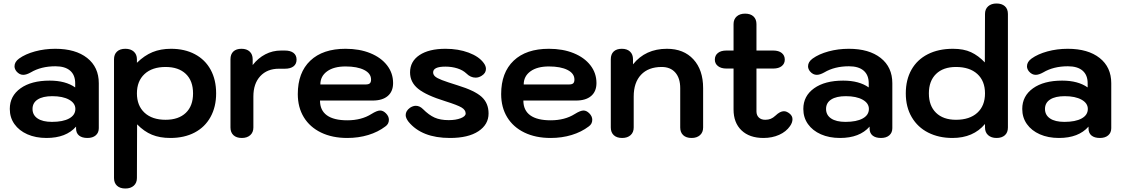

<svg xmlns="http://www.w3.org/2000/svg" viewBox="-20 -779 6416 1098"><path d="M36 -156Q36 -230 97.5 -274Q159 -318 264 -318Q355 -318 410 -279V-303Q410 -350 381 -375Q352 -400 297 -400Q215 -400 156 -365Q131 -351 113 -351Q91 -351 74 -371Q63 -385 63 -400Q63 -425 89 -444Q125 -470 180 -485Q235 -500 296 -500Q412 -500 478.5 -447.5Q545 -395 545 -303V-46Q545 -20 527.5 -5Q510 10 480 10Q449 10 432 -4Q415 -18 415 -44V-55Q358 10 246 10Q184 10 136.5 -11Q89 -32 62.5 -69.5Q36 -107 36 -156ZM411 -156Q411 -189 375 -209Q339 -229 279 -229Q225 -229 195.5 -210Q166 -191 166 -156Q166 -121 195 -101.5Q224 -82 277 -82Q340 -82 375.5 -101.5Q411 -121 411 -156Z M632 239V-440Q632 -468 649 -484Q666 -500 697 -500Q727 -500 745 -484Q763 -468 763 -440V-420Q806 -462 852.5 -481Q899 -500 958 -500Q1036 -500 1094.5 -469Q1153 -438 1184.5 -380.5Q1216 -323 1216 -245Q1216 -168 1184 -110Q1152 -52 1093 -21Q1034 10 954 10Q894 10 849 -8.5Q804 -27 764 -68L763 239Q763 267 745 283Q727 299 697 299Q666 299 649 283Q632 267 632 239ZM1084 -245Q1084 -317 1042.5 -356.5Q1001 -396 927 -396Q850 -396 806.5 -355.5Q763 -315 763 -245Q763 -175 806.5 -134.5Q850 -94 927 -94Q1001 -94 1042.5 -133.5Q1084 -173 1084 -245Z M1298 -50V-440Q1298 -469 1314.5 -484.5Q1331 -500 1361 -500Q1391 -500 1408 -484Q1425 -468 1425 -440V-407Q1456 -447 1497.5 -468.5Q1539 -490 1587 -490H1609Q1641 -490 1658.5 -476.5Q1676 -463 1676 -438Q1676 -413 1658.5 -399.5Q1641 -386 1609 -386H1575Q1508 -386 1468.5 -343.5Q1429 -301 1429 -227V-50Q1429 -22 1411 -6Q1393 10 1363 10Q1332 10 1315 -6Q1298 -22 1298 -50Z M1683 -241Q1683 -364 1754.5 -432Q1826 -500 1956 -500Q2036 -500 2097.5 -475Q2159 -450 2193.5 -405.5Q2228 -361 2228 -304Q2228 -256 2197.5 -230Q2167 -204 2111 -204H1810Q1810 -148 1849.5 -119.5Q1889 -91 1966 -91Q2047 -91 2104 -127Q2136 -147 2154 -147Q2171 -147 2187 -131Q2204 -114 2204 -94Q2204 -70 2184 -56Q2142 -24 2086 -7Q2030 10 1966 10Q1880 10 1816 -21Q1752 -52 1717.5 -108.5Q1683 -165 1683 -241ZM2071 -296Q2088 -296 2095 -302.5Q2102 -309 2102 -324Q2102 -359 2062.5 -379Q2023 -399 1956 -399Q1889 -399 1850.5 -371Q1812 -343 1812 -296Z M2316 -83Q2300 -104 2300 -121Q2300 -145 2325 -163Q2342 -174 2358 -174Q2380 -174 2399 -155Q2433 -121 2465.5 -106.5Q2498 -92 2546 -92Q2587 -92 2615 -103Q2643 -114 2643 -130Q2643 -150 2620 -164Q2597 -178 2527 -200Q2417 -234 2371 -271.5Q2325 -309 2325 -365Q2325 -428 2379 -464Q2433 -500 2528 -500Q2601 -500 2660 -478Q2719 -456 2746 -419Q2759 -402 2759 -385Q2759 -361 2735 -346Q2718 -335 2700 -335Q2671 -335 2647 -359Q2627 -378 2595.5 -388Q2564 -398 2527 -398Q2457 -398 2457 -365Q2457 -352 2468 -342Q2479 -332 2507.5 -321Q2536 -310 2597 -291Q2695 -261 2734.5 -225Q2774 -189 2774 -130Q2774 -67 2716 -28.5Q2658 10 2553 10Q2392 10 2316 -83Z M2846 -241Q2846 -364 2917.5 -432Q2989 -500 3119 -500Q3199 -500 3260.5 -475Q3322 -450 3356.5 -405.5Q3391 -361 3391 -304Q3391 -256 3360.5 -230Q3330 -204 3274 -204H2973Q2973 -148 3012.5 -119.5Q3052 -91 3129 -91Q3210 -91 3267 -127Q3299 -147 3317 -147Q3334 -147 3350 -131Q3367 -114 3367 -94Q3367 -70 3347 -56Q3305 -24 3249 -7Q3193 10 3129 10Q3043 10 2979 -21Q2915 -52 2880.5 -108.5Q2846 -165 2846 -241ZM3234 -296Q3251 -296 3258 -302.5Q3265 -309 3265 -324Q3265 -359 3225.5 -379Q3186 -399 3119 -399Q3052 -399 3013.5 -371Q2975 -343 2975 -296Z M3473 -50V-440Q3473 -469 3489.5 -484.5Q3506 -500 3536 -500Q3566 -500 3583 -484Q3600 -468 3600 -440V-411Q3671 -500 3794 -500Q3890 -500 3945.5 -439.5Q4001 -379 4001 -275V-50Q4001 -22 3983 -6Q3965 10 3935 10Q3904 10 3887 -6Q3870 -22 3870 -50V-275Q3870 -332 3842 -364Q3814 -396 3764 -396Q3688 -396 3646 -351.5Q3604 -307 3604 -227V-50Q3604 -22 3586 -6Q3568 10 3538 10Q3507 10 3490 -6Q3473 -22 3473 -50Z M4512 -97Q4512 -78 4498 -58Q4476 -26 4436 -8Q4396 10 4346 10Q4266 10 4220.5 -33.5Q4175 -77 4175 -153V-387H4134Q4104 -387 4086 -401Q4068 -415 4068 -438Q4068 -462 4085.5 -476Q4103 -490 4134 -490H4175V-641Q4175 -669 4193 -685Q4211 -701 4241 -701Q4272 -701 4289 -685Q4306 -669 4306 -641V-490H4402Q4433 -490 4450.5 -476Q4468 -462 4468 -438Q4468 -415 4450.5 -401Q4433 -387 4402 -387H4306V-142Q4306 -120 4319.5 -107Q4333 -94 4356 -94Q4374 -94 4387.5 -99.5Q4401 -105 4415 -118Q4441 -143 4463 -143Q4479 -143 4496 -129Q4512 -116 4512 -97Z M4574 -156Q4574 -230 4635.5 -274Q4697 -318 4802 -318Q4893 -318 4948 -279V-303Q4948 -350 4919 -375Q4890 -400 4835 -400Q4753 -400 4694 -365Q4669 -351 4651 -351Q4629 -351 4612 -371Q4601 -385 4601 -400Q4601 -425 4627 -444Q4663 -470 4718 -485Q4773 -500 4834 -500Q4950 -500 5016.5 -447.5Q5083 -395 5083 -303V-46Q5083 -20 5065.5 -5Q5048 10 5018 10Q4987 10 4970 -4Q4953 -18 4953 -44V-55Q4896 10 4784 10Q4722 10 4674.5 -11Q4627 -32 4600.5 -69.5Q4574 -107 4574 -156ZM4949 -156Q4949 -189 4913 -209Q4877 -229 4817 -229Q4763 -229 4733.5 -210Q4704 -191 4704 -156Q4704 -121 4733 -101.5Q4762 -82 4815 -82Q4878 -82 4913.5 -101.5Q4949 -121 4949 -156Z M5160 -245Q5160 -323 5192.5 -380.5Q5225 -438 5286 -469Q5347 -500 5430 -500Q5491 -500 5533 -480.5Q5575 -461 5612 -422L5613 -699Q5613 -727 5631 -743Q5649 -759 5679 -759Q5709 -759 5726.5 -743.5Q5744 -728 5744 -699V-50Q5744 -21 5726.5 -5.5Q5709 10 5679 10Q5649 10 5631 -6Q5613 -22 5613 -50V-70Q5546 10 5427 10Q5349 10 5288.5 -20.5Q5228 -51 5194 -109Q5160 -167 5160 -245ZM5613 -245Q5613 -316 5569 -356Q5525 -396 5447 -396Q5374 -396 5333 -356Q5292 -316 5292 -245Q5292 -174 5333 -134Q5374 -94 5447 -94Q5525 -94 5569 -134Q5613 -174 5613 -245Z M5826 -156Q5826 -230 5887.5 -274Q5949 -318 6054 -318Q6145 -318 6200 -279V-303Q6200 -350 6171 -375Q6142 -400 6087 -400Q6005 -400 5946 -365Q5921 -351 5903 -351Q5881 -351 5864 -371Q5853 -385 5853 -400Q5853 -425 5879 -444Q5915 -470 5970 -485Q6025 -500 6086 -500Q6202 -500 6268.5 -447.5Q6335 -395 6335 -303V-46Q6335 -20 6317.5 -5Q6300 10 6270 10Q6239 10 6222 -4Q6205 -18 6205 -44V-55Q6148 10 6036 10Q5974 10 5926.5 -11Q5879 -32 5852.5 -69.5Q5826 -107 5826 -156ZM6201 -156Q6201 -189 6165 -209Q6129 -229 6069 -229Q6015 -229 5985.5 -210Q5956 -191 5956 -156Q5956 -121 5985 -101.5Q6014 -82 6067 -82Q6130 -82 6165.5 -101.5Q6201 -121 6201 -156Z"/></svg>

Font: Kodchasan
Style: Bold
Weight: 700
Designer: Katatrad Aksorn Co.,Ltd.
Foundry: Cadson Demak Co.,Ltd.
Version: Version 1.000; ttfautohint (v1.6)